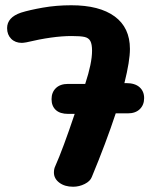

<svg xmlns="http://www.w3.org/2000/svg" viewBox="-20 -710 597 730"><path d="M528 -337Q528 -311 511.5 -295Q495 -279 466 -279H420Q383 -167 329 -37Q323 -21 302 -10.5Q281 0 258 0Q226 0 205.5 -15.5Q185 -31 185 -54Q185 -68 190 -78Q219 -143 264 -277H239Q208 -277 192 -292Q176 -307 176 -333Q176 -359 192.5 -375Q209 -391 239 -391H304Q330 -470 330 -517Q330 -542 323.5 -554Q317 -566 301.5 -569.5Q286 -573 252 -573Q181 -573 80 -549Q68 -547 63 -547Q38 -547 22.5 -562.5Q7 -578 7 -603Q7 -644 60 -662Q92 -672 143 -681Q194 -690 251 -690Q358 -690 416 -647.5Q474 -605 474 -524Q474 -478 453 -394H460Q493 -394 510.5 -378.5Q528 -363 528 -337Z"/></svg>

Font: Mali
Style: Bold
Weight: 700
Designer: Kitiyaporn Chalermlarp | Katatrad Aksorn Co.,Ltd.
Foundry: Cadson Demak Co.,Ltd.
Version: Version 1.000; ttfautohint (v1.6)